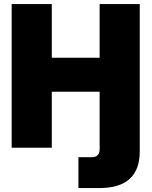

<svg xmlns="http://www.w3.org/2000/svg" viewBox="-20 -748 767 972"><path d="M377 204.1V47.9H443.4Q484.4 47.9 484.4 7.8V-283.7H242.2V0H39.1V-727.5H242.2V-455.6H484.4V-727.5H687.5V18.6Q687.5 204.1 482.4 204.1Z"/></svg>

Font: Inter Display Black
Style: Regular
Weight: 900
Designer: Rasmus Andersson
Foundry: rsms
Version: Version 4.000;git-a52131595